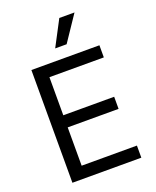

<svg xmlns="http://www.w3.org/2000/svg" viewBox="-173 -1065 944 1164"><g transform="rotate(-20 299.0 -483.0)"><path d="M88.1 0V-727.3H527V-649.1H176.1V-403.4H504.3V-325.3H176.1V-78.1H532.7V0ZM268.5 -801.1 355.1 -965.9H453.1L342.3 -801.1Z"/></g></svg>

Font: Inter Zeller
Style: Regular
Weight: 400
Designer: Rasmus Andersson; Joe Bland
Foundry: zeller
Version: Version 3.015;git-dec3a8cb1